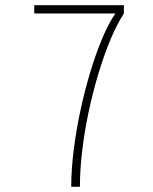

<svg xmlns="http://www.w3.org/2000/svg" viewBox="-20 -720 590 740"><path d="M254.5 0Q254.5 -64 263.8 -139.2Q273 -214.5 289.5 -292Q306 -369.5 327.8 -441.5Q349.5 -513.5 374.2 -572.2Q399 -631 424.5 -668H112V-700H457.5V-668Q431 -627.5 406.2 -568.5Q381.5 -509.5 360 -438.5Q338.5 -367.5 322.2 -291.5Q306 -215.5 297 -140.8Q288 -66 288 0Z"/></svg>

Font: Trispace SemiCondensed Thin
Style: Regular
Weight: 100
Width: 4
Designer: Tyler Finck
Foundry: Etcetera Type Company
Version: Version 1.210; ttfautohint (v1.8.3)